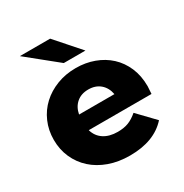

<svg xmlns="http://www.w3.org/2000/svg" viewBox="-176 -897 1001 1044"><g transform="rotate(-30 324.5 -375.0)"><path d="M610 -223H216Q228 -181 262.5 -158.5Q297 -136 349 -136Q388 -136 416.5 -147Q445 -158 474 -183L574 -79Q495 9 343 9Q271 9 212.5 -12Q154 -33 112.5 -70.5Q71 -108 48 -159.5Q25 -211 25 -272Q25 -332 47.5 -383.5Q70 -435 110 -472Q150 -509 204.5 -530Q259 -551 323 -551Q384 -551 437 -531.5Q490 -512 529 -476Q568 -440 590.5 -388Q613 -336 613 -270Q613 -268 610 -223ZM213 -323H435Q427 -366 398 -391Q369 -416 324 -416Q279 -416 250 -391Q221 -366 213 -323ZM93 -759H283L417 -607H281Z"/></g></svg>

Font: CMG Sans ExtraBold
Style: Regular
Weight: 800
Designer: Julieta Ulanovsky
Foundry: Julieta Ulanovsky
Version: Version 7.200